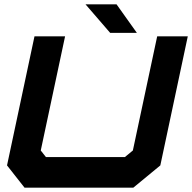

<svg xmlns="http://www.w3.org/2000/svg" viewBox="-20 -868 888 888"><path d="M93.5 0 12.5 -103 139.5 -700H281L168.5 -172L192.5 -141.5H557.5L594.5 -172L707 -700H848.5L721.5 -103L596.5 0ZM613 -716H489.5L375.5 -848H519Z"/></svg>

Font: Tourney Expanded Black
Style: Italic
Weight: 900
Width: 7
Italic angle: -12°
Designer: Tyler Finck
Foundry: Etcetera Type Co
Version: Version 1.010; ttfautohint (v1.8.3)